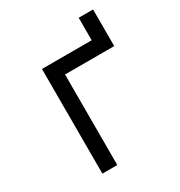

<svg xmlns="http://www.w3.org/2000/svg" viewBox="-220 -1122 1190 1271"><g transform="rotate(-30 375.0 -486.0)"><path d="M680 -800V-692H304V0H190V-800ZM570 -972H680V-790H570Z"/></g></svg>

Font: Martian Mono Custom sWd Rg
Style: Regular
Weight: 400
Width: 6
Monospace: yes
Designer: Alex Havermale
Foundry: Evil Martians
Version: Version 1.000